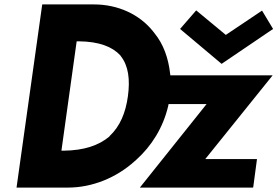

<svg xmlns="http://www.w3.org/2000/svg" viewBox="-20 -852 1256 869"><path d="M795 -721 983 -563 1216 -721 1166 -804 1002 -694 868 -805ZM55 -4V-3H288C398 -3 507 -48 589 -122L597 -129C666 -191 718 -274 741 -371L743 -381H915L613 -3H1124L1126 -4L1143 -131V-132H909L1214 -511H751L750 -519C742 -589 720 -652 679 -702L672 -711C611 -787 514 -832 405 -832H172L171 -831ZM475 -234C427 -194 361 -171 268 -170H258L327 -665H337C428 -664 488 -641 525 -601L526 -599C562 -554 569 -491 559 -417C549 -343 524 -281 476 -236ZM672 -708Z"/></svg>

Font: Hussar Woodtype
Style: SeBdObl
Weight: 900
Foundry: Cannot Into Space Fonts
Version: Version 1.07